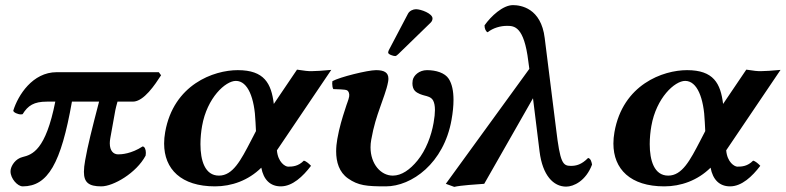

<svg xmlns="http://www.w3.org/2000/svg" viewBox="-20 -718 3069 750"><path d="M600.3 -436H201.3C107.3 -436 50.5 -346 31.9 -286C31.8 -279.1 49.4 -271.1 62 -271.1C64.3 -271.1 66.5 -271.4 68.4 -272C89.2 -306 113 -321 163 -321H196C158.3 -131 106.3 -114 67.9 -104.5C41.1 -97.9 24.8 -73 21.6 -55C21.3 -52.8 21.1 -50.5 21.1 -48.3C21.1 -20.7 48.4 10 68.7 10C166.7 10 218.4 -79 261 -321H367C338.6 -212 322.9 -150 312.7 -92C309.5 -74.3 307.8 -59.4 307.8 -46.8C307.8 -5.3 326.6 10 375.7 10C422.7 10 512.6 -42 548.8 -110C549.5 -113.6 549.8 -117.2 549.8 -120.7C549.8 -133.9 545.4 -145.4 537.2 -146C492.6 -117 454.7 -115 441.7 -115C422.7 -115 408.9 -129.4 408.9 -158.1C408.9 -164.1 409.5 -170.7 410.8 -178C435.2 -316 429.7 -285 439 -321H499C542 -321 585.9 -388 609.2 -424Z M979.9 -206 960.2 -168C920.6 -91.8 889.7 -32 835.2 -32C780.2 -32 763 -91.6 763 -154.9C763 -179.1 765.5 -203.9 769.4 -226C788.8 -336 860.6 -402 901.4 -402C948.4 -402 974.6 -335 978.1 -241ZM908.8 -444C814.8 -444 658 -388 625.2 -202C622.4 -186.5 621.1 -171.5 621.1 -157.2C621.1 -57.3 687.7 10 819.8 10C884.8 10 949.9 -13 1000.7 -63C1009.4 -16 1035.8 10 1076.8 10C1122.4 10 1163.1 -28.5 1194.9 -70.3C1187.6 -78.1 1176.2 -88.4 1166.8 -90.4C1145.2 -68.3 1122.8 -67 1105.4 -67C1094.5 -67 1065.8 -83.5 1061.7 -130.8L1274 -445C1244.5 -442 1210.1 -440 1196.1 -440C1184.1 -440 1171.3 -441 1140.2 -446L1049.6 -312C1039.7 -392 1012.8 -444 908.8 -444Z M1743.8 -250C1748.9 -278.5 1751.5 -304.6 1751.5 -327.8C1751.5 -362.4 1745.6 -390.4 1733 -410C1718 -433.5 1683 -444 1648 -444C1617 -444 1595.3 -423 1592 -404C1591.3 -400.3 1591 -396.4 1591 -392.5C1591 -381.1 1594 -369.9 1600.8 -363C1611.4 -352.1 1629.5 -347.2 1637.6 -345C1648.3 -342.1 1664.6 -339.5 1672.1 -325C1676.4 -316.5 1679 -305 1679 -288.3C1679 -275.1 1677.4 -258.6 1673.7 -238C1664.9 -187.9 1644.1 -131.6 1610.8 -91C1581.7 -55.4 1548.9 -32 1514.4 -32C1467.3 -32 1427.4 -77.7 1427.4 -142.5C1427.4 -152 1428.3 -161.8 1430.1 -172C1439.6 -226 1452.1 -263 1464.1 -297C1474.9 -330 1490.3 -366 1496.1 -399C1496.9 -403.3 1497.2 -407.2 1497.2 -410.8C1497.2 -434.9 1480.4 -444 1449 -444C1416 -444 1307.3 -417 1278.5 -401C1278 -398.1 1277.7 -394.8 1277.7 -391.4C1277.7 -383.1 1279.2 -374.3 1282 -370C1294.8 -369 1327.7 -369.6 1336.1 -365C1341.6 -362 1345.8 -352 1343.9 -341C1341.2 -326 1335.5 -316 1328.1 -291C1317.2 -258 1305.5 -220 1297.6 -175C1294.8 -159.2 1293.1 -142.8 1293.1 -126.8C1293.1 -85.1 1304.7 -45.3 1339.5 -21C1379.5 7 1412 10 1487 10C1588 10 1713.9 -80 1743.8 -250ZM1605 -682C1594 -682 1580 -676 1574 -665L1498.8 -522C1497.1 -518.7 1496.2 -513.9 1496.2 -512.4C1496.2 -505.6 1516 -499 1523.7 -499C1527.7 -499 1532.1 -503.3 1536.2 -507L1661.7 -629C1667 -634.1 1669.5 -639.8 1669.5 -646.1C1669.5 -665.2 1624.3 -682 1605 -682Z M2292.7 -75C2291 -84 2288.2 -98.6 2277.3 -101C2251.7 -75 2230.9 -70 2209.9 -70C2177.9 -70 2168 -82 2152.3 -214L2107.8 -569C2093.7 -687 2013.6 -698 1983.6 -698C1944.6 -698 1898 -655 1872.7 -619C1872.5 -606.2 1878 -594.4 1884.9 -592C1905.9 -609 1935.3 -617 1960.3 -617C1988.3 -617 2027.1 -616 2043.8 -478L2047.7 -449L1721.5 0L1754.4 12C1778.5 6 1844.2 2 1871.5 0L2062 -334.2L2087.7 -126C2099.3 -33 2141.6 11 2191.6 11C2220.6 11 2268.5 -11 2292.7 -75Z M2734.9 -206 2715.2 -168C2675.6 -91.8 2644.7 -32 2590.2 -32C2535.2 -32 2518 -91.6 2518 -154.9C2518 -179.1 2520.5 -203.9 2524.4 -226C2543.8 -336 2615.6 -402 2656.4 -402C2703.4 -402 2729.6 -335 2733.1 -241ZM2663.8 -444C2569.8 -444 2413 -388 2380.2 -202C2377.4 -186.5 2376.1 -171.5 2376.1 -157.2C2376.1 -57.3 2442.7 10 2574.8 10C2639.8 10 2704.9 -13 2755.7 -63C2764.4 -16 2790.8 10 2831.8 10C2877.4 10 2918.1 -28.5 2949.9 -70.3C2942.6 -78.1 2931.2 -88.4 2921.8 -90.4C2900.2 -68.3 2877.8 -67 2860.4 -67C2849.5 -67 2820.8 -83.5 2816.7 -130.8L3029 -445C2999.5 -442 2965.1 -440 2951.1 -440C2939.1 -440 2926.3 -441 2895.2 -446L2804.6 -312C2794.7 -392 2767.8 -444 2663.8 -444Z"/></svg>

Font: Linux Biolinum O 
Style: Bold Italic
Weight: 700
Designer: Philipp H. Poll
Foundry: Philipp H. Poll
Version: Version 1.3.2